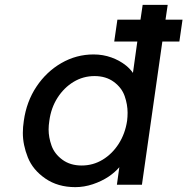

<svg xmlns="http://www.w3.org/2000/svg" viewBox="-20 -760 771 790"><path d="M450 -589 463 -679H558L567 -740H670L661 -679H731L718 -589H648L564 0H461L471 -72Q454 -52 428 -34Q398 -14 362 -2Q326 10 290 10Q218 10 166.5 -25.5Q115 -61 94.5 -112.5Q74 -164 74 -213Q74 -237 78 -263Q89 -342 130 -403.5Q171 -465 232.5 -500.5Q294 -536 365 -536Q404 -536 438.5 -523.5Q473 -511 499 -490Q516 -476 527 -460L545 -589ZM316 -79Q363 -79 402.5 -103Q442 -127 468.5 -168.5Q495 -210 503 -263Q505 -280 505 -296Q505 -330 493 -364.5Q481 -399 448.5 -423Q416 -447 369 -447Q322 -447 282.5 -423Q243 -399 216.5 -357.5Q190 -316 183 -263Q180 -244 180 -227Q180 -195 192 -161Q204 -127 236.5 -103Q269 -79 316 -79Z"/></svg>

Font: Lexend
Style: Italic
Weight: 400
Italic angle: -8.13011°
Designer: Bonnie Shaver-Troup, Thomas Jockin
Foundry: Lexend
Version: Version 1.007